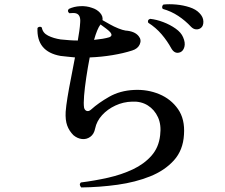

<svg xmlns="http://www.w3.org/2000/svg" viewBox="-20 -820 1040 886"><path d="M355 45Q343 32 353 22Q417 14 479 0Q541 -14 593 -38.5Q645 -63 679 -101.5Q713 -140 719 -196Q725 -244 709 -279Q693 -314 662 -333.5Q631 -353 590 -351Q549 -350 512.5 -333Q476 -316 451 -288.5Q426 -261 419 -227Q414 -201 396.5 -188.5Q379 -176 358 -178.5Q337 -181 319 -196Q299 -216 290 -241Q281 -266 283 -304Q285 -331 291.5 -371Q298 -411 307.5 -458.5Q317 -506 326 -555Q308 -557 291 -558.5Q274 -560 259 -562Q148 -582 153 -691Q157 -696 163 -696.5Q169 -697 173 -693Q177 -668 202 -655.5Q227 -643 260 -638Q280 -636 300 -634.5Q320 -633 339 -633Q343 -656 346 -677Q349 -698 350 -716Q353 -751 332 -758Q327 -760 317 -760Q307 -760 300 -759Q288 -769 298 -779Q321 -790 350 -791.5Q379 -793 404 -784Q427 -777 441.5 -761Q456 -745 453 -727Q467 -719 486.5 -708Q506 -697 526 -689Q546 -681 559 -679Q602 -676 620 -653Q634 -636 625 -615.5Q616 -595 590 -587Q550 -574 498.5 -565.5Q447 -557 394 -555Q385 -509 378 -462Q371 -415 368 -378Q365 -341 368 -323Q371 -311 380.5 -308Q390 -305 401 -315Q434 -345 484 -373.5Q534 -402 599 -405Q661 -408 715 -385.5Q769 -363 801.5 -316.5Q834 -270 829 -199Q825 -127 782.5 -80Q740 -33 672.5 -6Q605 21 522.5 32.5Q440 44 355 45ZM812 -579Q787 -569 771 -596Q752 -631 725.5 -662Q699 -693 664 -715Q659 -729 673 -733Q702 -730 733.5 -718Q765 -706 790.5 -688Q816 -670 825 -648Q836 -623 831 -604Q826 -585 812 -579ZM907 -691Q898 -684 885.5 -684.5Q873 -685 862 -696Q835 -725 802.5 -746.5Q770 -768 731 -779Q727 -784 728.5 -790Q730 -796 734 -799Q761 -802 793.5 -799Q826 -796 855 -786.5Q884 -777 900 -760Q918 -742 918.5 -721Q919 -700 907 -691ZM414 -636Q435 -638 453 -641Q471 -644 484 -648Q502 -655 489 -671Q482 -679 468.5 -689Q455 -699 444 -707L443 -706Q436 -697 428.5 -679Q421 -661 414 -636Z"/></svg>

Font: Zen Old Mincho
Style: Bold
Weight: 700
Designer: Yoshimichi Ohira
Foundry: Positype
Version: Version 1.500